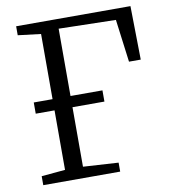

<svg xmlns="http://www.w3.org/2000/svg" viewBox="-83 -814 782 885"><g transform="rotate(-10 308.0 -371.5)"><path d="M48 0V-42L159 -52V-688L52 -701V-743H587L591 -492H536L510 -692L243 -698V-52L408 -42V0ZM71 -330.5V-383H392.5V-330.5Z"/></g></svg>

Font: Merriweather Light
Style: Regular
Weight: 300
Designer: Eben Sorkin
Foundry: Eben Sorkin
Version: Version 2.100